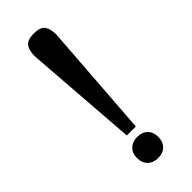

<svg xmlns="http://www.w3.org/2000/svg" viewBox="-237 -742 785 785"><g transform="rotate(-45 155.0 -350.0)"><path d="M94 -626 93 -643Q93 -675 106 -692.5Q119 -710 156 -710Q193 -710 205.5 -692.5Q218 -675 218 -643L217 -626L182 -146H130ZM94 -51Q94 -79 111 -95.5Q128 -112 156 -112Q184 -112 200.5 -95.5Q217 -79 217 -51Q217 -23 200.5 -6.5Q184 10 156 10Q128 10 111 -6.5Q94 -23 94 -51Z"/></g></svg>

Font: Taviraj Medium
Style: Regular
Weight: 500
Designer: Katatrad Team
Foundry: CadsonDemak
Version: Version 1.001